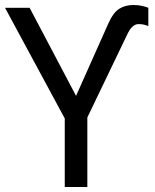

<svg xmlns="http://www.w3.org/2000/svg" viewBox="-20 -745 616 765"><path d="M238 0V-273L0 -714H98L283 -363L411 -650Q431 -695 455 -710Q479 -725 511 -725Q531 -725 546 -721.5Q561 -718 571 -714V-641Q553 -649 532 -649Q508 -649 490 -614L328 -277V0Z"/></svg>

Font: Noto Sans IKEA
Style: Regular
Weight: 400
Designer: Monotype Design Team
Foundry: Monotype Imaging Inc.
Version: Version 2.001